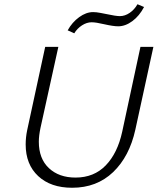

<svg xmlns="http://www.w3.org/2000/svg" viewBox="-20 -879 743 905"><path d="M101 -198Q101 -231 108 -265L193 -658H255L171 -277Q163 -239 163 -211Q163 -131 210.5 -86.5Q258 -42 336 -42Q423 -42 478.5 -99.5Q534 -157 556 -258L642 -658H703L618 -268Q590 -141 513 -67.5Q436 6 320 6Q219 6 160 -49Q101 -104 101 -198ZM299 -736Q320 -774 353 -798Q386 -822 419 -822Q434 -822 454.5 -818Q475 -814 480 -813Q526 -803 545 -803Q569 -803 591.5 -818.5Q614 -834 628 -859L659 -846Q637 -804 604 -779.5Q571 -755 537 -755Q514 -755 470 -765Q432 -774 412 -774Q389 -774 366.5 -759.5Q344 -745 330 -722Z"/></svg>

Font: Ysabeau Semilight
Style: Italic
Weight: 300
Italic angle: -12°
Designer: Christian Thalmann (Catharsis Fonts)
Version: Version 0.003